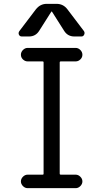

<svg xmlns="http://www.w3.org/2000/svg" viewBox="-20 -980 540 1000"><path d="M93.8 -790Q83 -790 78.6 -799.3Q74.2 -808.6 81.1 -818.4L167 -931.6Q189.5 -960 223.6 -960H274.4Q309.6 -960 331.1 -931.6L417 -818.4Q422.9 -809.6 418.5 -799.8Q414.1 -790 404.3 -790H367.2Q332 -790 313.5 -820.3L251 -918.9Q251 -919.9 249 -919.9Q247.1 -919.9 247.1 -918.9L184.6 -820.3Q166 -790 130.9 -790ZM295.9 -660.2Q291 -660.2 291 -655.3V-75.2Q291 -70.3 295.9 -70.3H374Q387.7 -70.3 398.4 -59.6Q409.2 -48.8 409.2 -35.2Q409.2 -21.5 398.4 -10.7Q387.7 0 374 0H124Q110.4 0 99.6 -10.7Q88.9 -21.5 88.9 -35.2Q88.9 -48.8 99.6 -59.6Q110.4 -70.3 124 -70.3H202.1Q207 -70.3 207 -75.2V-655.3Q207 -660.2 202.1 -660.2H124Q110.4 -660.2 99.6 -670.4Q88.9 -680.7 88.9 -694.8Q88.9 -709 99.6 -719.7Q110.4 -730.5 124 -730.5H374Q387.7 -730.5 398.4 -719.7Q409.2 -709 409.2 -694.8Q409.2 -680.7 398.4 -670.4Q387.7 -660.2 374 -660.2Z"/></svg>

Font: Rounded-L Mgen+ 2m regular
Style: Regular
Weight: 400
Designer: [Source Han Sans]
Ryoko NISHIZUKA  (kana & ideographs); Paul D. Hunt (Latin, Greek & Cyrillic); Wenlong ZHANG  (bopomofo
Version: Version 1.059.20150602